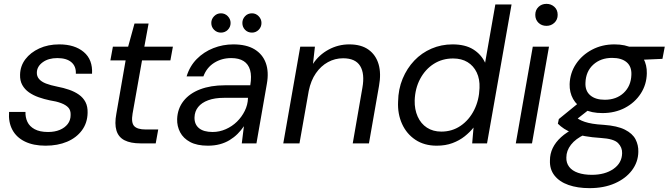

<svg xmlns="http://www.w3.org/2000/svg" viewBox="-20 -743 3465 995"><path d="M216 12Q153 12 109 -9.5Q65 -31 44 -70.5Q23 -110 27 -163H112Q111 -135 122 -111.5Q133 -88 159.5 -73.5Q186 -59 229 -59Q264 -59 290 -70Q316 -81 331 -100.5Q346 -120 346 -147Q347 -171 334.5 -185Q322 -199 297 -208.5Q272 -218 238 -223Q209 -229 180.5 -239Q152 -249 130 -264.5Q108 -280 95.5 -302.5Q83 -325 84 -356Q85 -401 111.5 -436Q138 -471 183.5 -492Q229 -513 287 -513Q367 -513 414 -473.5Q461 -434 457 -361H373Q375 -399 350 -420.5Q325 -442 277 -442Q231 -442 201.5 -420.5Q172 -399 171 -368Q170 -348 182.5 -333.5Q195 -319 218.5 -310Q242 -301 277 -294Q309 -288 338 -278Q367 -268 389 -252.5Q411 -237 423 -214Q435 -191 434 -158Q433 -106 404.5 -67.5Q376 -29 327.5 -8.5Q279 12 216 12Z M708 0Q657 0 625.5 -16Q594 -32 583.5 -66.5Q573 -101 583 -154L631 -430H552L565 -501H644L677 -621H750L728 -501H876L863 -430H716L667 -154Q659 -107 675.5 -89.5Q692 -72 735 -72H800L787 0Z M1057 12Q1001 12 965.5 -7Q930 -26 913.5 -57.5Q897 -89 898 -126Q900 -180 931 -219.5Q962 -259 1017 -280Q1072 -301 1145 -301H1277Q1285 -349 1276 -380Q1267 -411 1242.5 -426.5Q1218 -442 1178 -442Q1129 -442 1090 -417.5Q1051 -393 1034 -347H947Q963 -400 999.5 -437Q1036 -474 1085.5 -493.5Q1135 -513 1189 -513Q1257 -513 1299 -487.5Q1341 -462 1357.5 -416.5Q1374 -371 1363 -309L1309 0H1233L1244 -89Q1230 -68 1211.5 -49.5Q1193 -31 1170 -17Q1147 -3 1119 4.5Q1091 12 1057 12ZM1082 -59Q1117 -59 1150 -73.5Q1183 -88 1208 -112.5Q1233 -137 1248.5 -168.5Q1264 -200 1265 -233V-236H1140Q1093 -236 1059 -223.5Q1025 -211 1007 -188.5Q989 -166 988 -135Q987 -99 1011 -79Q1035 -59 1082 -59ZM1125 -574Q1104 -574 1089.5 -588.5Q1075 -603 1075 -624Q1075 -644 1089.5 -659Q1104 -674 1125 -674Q1146 -674 1160.5 -659Q1175 -644 1175 -624Q1175 -603 1160.5 -588.5Q1146 -574 1125 -574ZM1286 -574Q1264 -574 1250 -588.5Q1236 -603 1236 -624Q1236 -644 1250 -659Q1264 -674 1286 -674Q1306 -674 1320.5 -659Q1335 -644 1335 -624Q1335 -603 1320.5 -588.5Q1306 -574 1286 -574Z M1448 0 1536 -501H1612L1602 -412Q1633 -459 1683 -486Q1733 -513 1790 -513Q1852 -513 1890 -485.5Q1928 -458 1942 -410Q1956 -362 1944 -297L1892 0H1808L1858 -288Q1871 -361 1846.5 -401Q1822 -441 1758 -441Q1716 -441 1679.5 -421Q1643 -401 1617 -363.5Q1591 -326 1580 -272L1532 0Z M2243 12Q2179 12 2133 -18.5Q2087 -49 2063.5 -101Q2040 -153 2043 -216Q2044 -281 2066.5 -335Q2089 -389 2127 -429Q2165 -469 2216 -491Q2267 -513 2325 -513Q2391 -513 2432.5 -487Q2474 -461 2494 -418L2547 -720H2631L2504 0H2427L2434 -82Q2415 -58 2388 -36.5Q2361 -15 2325 -1.5Q2289 12 2243 12ZM2267 -61Q2323 -61 2367 -91Q2411 -121 2437 -172.5Q2463 -224 2465 -287Q2467 -333 2450.5 -367.5Q2434 -402 2403 -421Q2372 -440 2328 -440Q2272 -440 2228 -412Q2184 -384 2157.5 -334.5Q2131 -285 2129 -222Q2128 -176 2144.5 -139Q2161 -102 2192.5 -81.5Q2224 -61 2267 -61Z M2653 0 2741 -501H2825L2737 0ZM2812 -609Q2787 -609 2770.5 -625Q2754 -641 2754 -666Q2754 -691 2770.5 -707Q2787 -723 2812 -723Q2836 -723 2853 -707.5Q2870 -692 2870 -666Q2870 -641 2853 -625Q2836 -609 2812 -609Z M3035 232Q2973 232 2926 215.5Q2879 199 2853.5 166.5Q2828 134 2830 88Q2830 54 2844.5 24Q2859 -6 2887.5 -32Q2916 -58 2959 -79L3010 -46Q2963 -24 2939 7Q2915 38 2915 73Q2914 101 2929.5 121.5Q2945 142 2975.5 152.5Q3006 163 3047 163Q3115 163 3159 132.5Q3203 102 3204 51Q3205 21 3183 -1.5Q3161 -24 3094 -28Q3047 -31 3011 -37.5Q2975 -44 2949 -53.5Q2923 -63 2904 -75.5Q2885 -88 2871 -102L2876 -126L2984 -214L3049 -188L2937 -100L2955 -142Q2968 -132 2981 -124.5Q2994 -117 3010.5 -111.5Q3027 -106 3050.5 -102Q3074 -98 3109 -96Q3179 -91 3218.5 -71Q3258 -51 3273.5 -21Q3289 9 3288 44Q3287 97 3255 139.5Q3223 182 3166.5 207Q3110 232 3035 232ZM3102 -157Q3045 -157 3007 -176.5Q2969 -196 2950 -230Q2931 -264 2932 -307Q2934 -365 2965 -411.5Q2996 -458 3048 -485.5Q3100 -513 3164 -513Q3221 -513 3258.5 -493Q3296 -473 3314.5 -439.5Q3333 -406 3332 -363Q3331 -305 3300.5 -258Q3270 -211 3218.5 -184Q3167 -157 3102 -157ZM3114 -226Q3174 -226 3212 -261.5Q3250 -297 3252 -355Q3254 -398 3227.5 -420.5Q3201 -443 3152 -443Q3093 -443 3054.5 -408Q3016 -373 3014 -314Q3012 -272 3039 -249Q3066 -226 3114 -226ZM3231 -430 3219 -501H3425L3413 -438Z"/></svg>

Font: DM Sans 18pt
Style: Italic
Weight: 400
Italic angle: -10°
Designer: Colophon Foundry, Jonny Pinhorn
Foundry: Colophon Foundry
Version: Version 4.004;gftools[0.9.30]